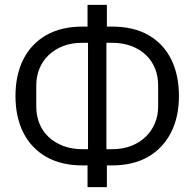

<svg xmlns="http://www.w3.org/2000/svg" viewBox="-20 -745 804 794"><path d="M342 29V-61H321Q233 -61 171 -96.5Q109 -132 76.5 -196.5Q44 -261 44 -348Q44 -435 76.5 -499.5Q109 -564 171 -599.5Q233 -635 321 -635H342V-725H422V-635H443Q533 -635 594.5 -599.5Q656 -564 688 -499.5Q720 -435 720 -348Q720 -261 687 -196.5Q654 -132 592.5 -96.5Q531 -61 443 -61H422V29ZM321 -128H344V-568H321Q276 -568 241 -554.5Q206 -541 181 -517Q156 -493 143 -461Q130 -429 130 -392V-304Q130 -267 143 -234.5Q156 -202 181 -178.5Q206 -155 241.5 -141.5Q277 -128 321 -128ZM420 -128H443Q487 -128 522 -141.5Q557 -155 582 -179Q607 -203 620.5 -235Q634 -267 634 -304V-392Q634 -430 621 -462Q608 -494 583.5 -517.5Q559 -541 523.5 -554.5Q488 -568 443 -568H420Z"/></svg>

Font: IBM Plex Sans Condensed
Style: Regular
Weight: 400
Width: 3
Designer: Mike Abbink, Paul van der Laan, Pieter van Rosmalen
Foundry: Bold Monday
Version: Version 3.201